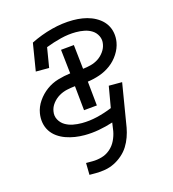

<svg xmlns="http://www.w3.org/2000/svg" viewBox="-108 -618 815 902"><g transform="rotate(-15 300.0 -167.0)"><path d="M216 194 215 136H247Q269 136 292 129.5Q315 123 333.5 107Q352 91 362.5 69Q373 47 377 25L383 -16Q349 -5 313.5 1.5Q278 8 243 8Q219 8 196.5 4.5Q174 1 152.5 -6.5Q131 -14 112.5 -27Q94 -40 82 -58.5Q70 -77 66 -99.5Q62 -122 66 -146Q71 -176 89.5 -203Q108 -230 134 -249Q160 -268 190.5 -277Q221 -286 252 -290L239 -408L303 -414L316 -295Q335 -297 354.5 -302Q374 -307 391 -318Q408 -329 420.5 -346.5Q433 -364 436 -383Q440 -404 431 -422.5Q422 -441 405.5 -451.5Q389 -462 369 -466Q349 -470 328 -470Q291 -470 253 -460.5Q215 -451 179 -437L163 -340H98L120 -475Q170 -500 223.5 -514Q277 -528 329 -528Q352 -528 374.5 -524.5Q397 -521 417.5 -513Q438 -505 455.5 -492Q473 -479 484.5 -461Q496 -443 500 -420.5Q504 -398 500 -375Q495 -346 477.5 -319Q460 -292 435 -273.5Q410 -255 381 -245Q352 -235 322 -231L334 -112L270 -106L258 -226Q238 -224 217.5 -219.5Q197 -215 178.5 -204Q160 -193 146.5 -175.5Q133 -158 130 -138Q126 -116 136 -97.5Q146 -79 163.5 -68.5Q181 -58 202 -54Q223 -50 245 -50Q282 -50 320 -59Q358 -68 394 -83L412 -187H477L442 25Q438 47 430 69.5Q422 92 409.5 112Q397 132 378 148.5Q359 165 337.5 175.5Q316 186 293 190Q270 194 248 194Z"/></g></svg>

Font: Iosevka Etoile Light
Style: Italic
Weight: 300
Italic angle: -9°
Designer: Belleve Invis
Foundry: Belleve Invis
Version: Version 22.1.2; ttfautohint (v1.8.4)